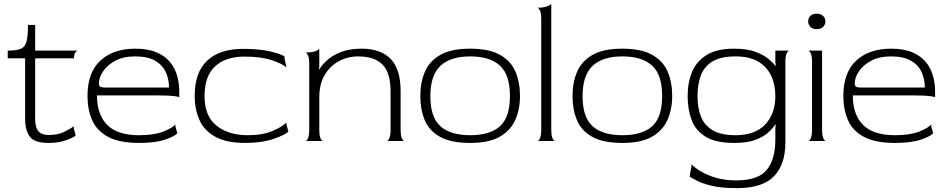

<svg xmlns="http://www.w3.org/2000/svg" viewBox="-20 -730 4901 994"><path d="M231 10Q158 10 134 -23Q110 -56 110 -116V-428H20V-468Q66 -468 88 -477.5Q110 -487 117.5 -515.5Q125 -544 125 -601H162V-468H383Q376 -467 369.5 -458Q363 -449 363 -428H162V-115Q162 -70 179 -50.5Q196 -31 232 -31Q279 -31 312.5 -47.5Q346 -64 362 -76V-65L372 -28Q369 -25 351.5 -16Q334 -7 303.5 1.5Q273 10 231 10Z M700 10Q598 10 539.5 -21.5Q481 -53 457 -108Q433 -163 433 -233Q433 -355 500 -416.5Q567 -478 680 -478Q746 -478 790.5 -459Q835 -440 860.5 -408.5Q886 -377 897 -338Q908 -299 908 -258V-226Q907 -229 881.5 -232.5Q856 -236 798 -236H482Q482 -138 534.5 -84Q587 -30 700 -30Q778 -30 826 -49Q874 -68 888 -86V-76L898 -40Q884 -24 834 -7Q784 10 700 10ZM520 -277H855Q855 -319 838.5 -356Q822 -393 783.5 -415.5Q745 -438 680 -438Q619 -438 577 -415.5Q535 -393 513.5 -360.5Q492 -328 492 -297Q492 -287 498 -282Q504 -277 520 -277Z M1249 10Q1152 10 1094.5 -22Q1037 -54 1012.5 -109Q988 -164 988 -233Q988 -355 1052.5 -416Q1117 -477 1239 -477Q1322 -477 1377.5 -464Q1433 -451 1453 -438V-428L1463 -381Q1444 -399 1388 -418Q1332 -437 1246 -437Q1149 -437 1094 -387Q1039 -337 1039 -232Q1039 -129 1101 -79.5Q1163 -30 1263 -30Q1340 -30 1392 -52.5Q1444 -75 1463 -96V-86L1473 -48Q1451 -29 1392 -9.5Q1333 10 1249 10Z M1561 0Q1568 0 1574.5 -14Q1581 -28 1581 -60V-398Q1581 -430 1574.5 -443.5Q1568 -457 1561 -458Q1593 -458 1611 -464.5Q1629 -471 1633 -478V-386L1631 -373L1633 -371Q1648 -396 1676 -420.5Q1704 -445 1747.5 -461.5Q1791 -478 1852 -478Q1951 -478 2002.5 -425Q2054 -372 2054 -259V-60Q2054 -28 2060.5 -14Q2067 0 2074 0H1982Q1989 0 1995.5 -14Q2002 -28 2002 -60V-256Q2002 -354 1960 -396Q1918 -438 1834 -438Q1780 -438 1734 -413Q1688 -388 1660.5 -341Q1633 -294 1633 -227V-60Q1633 -28 1639.5 -14Q1646 0 1653 0Z M2414 10Q2314 10 2257.5 -22Q2201 -54 2178.5 -109Q2156 -164 2156 -233Q2156 -303 2179.5 -358Q2203 -413 2259 -445.5Q2315 -478 2414 -478Q2513 -478 2569.5 -445.5Q2626 -413 2649 -358Q2672 -303 2672 -233Q2672 -164 2647.5 -109Q2623 -54 2567 -22Q2511 10 2414 10ZM2414 -30Q2517 -30 2568.5 -76.5Q2620 -123 2620 -233Q2620 -343 2568 -390.5Q2516 -438 2414 -438Q2312 -438 2260 -389Q2208 -340 2208 -232Q2208 -124 2259.5 -77Q2311 -30 2414 -30Z M2762 0Q2769 0 2775.5 -14Q2782 -28 2782 -60V-630Q2782 -662 2775.5 -675.5Q2769 -689 2762 -690Q2792 -690 2810.5 -696.5Q2829 -703 2834 -710V-60Q2834 -28 2840.5 -14Q2847 0 2854 0Z M3202 10Q3102 10 3045.5 -22Q2989 -54 2966.5 -109Q2944 -164 2944 -233Q2944 -303 2967.5 -358Q2991 -413 3047 -445.5Q3103 -478 3202 -478Q3301 -478 3357.5 -445.5Q3414 -413 3437 -358Q3460 -303 3460 -233Q3460 -164 3435.5 -109Q3411 -54 3355 -22Q3299 10 3202 10ZM3202 -30Q3305 -30 3356.5 -76.5Q3408 -123 3408 -233Q3408 -343 3356 -390.5Q3304 -438 3202 -438Q3100 -438 3048 -389Q2996 -340 2996 -232Q2996 -124 3047.5 -77Q3099 -30 3202 -30Z M3795 244Q3718 244 3668 232.5Q3618 221 3590 206.5Q3562 192 3550 184L3560 129V120Q3576 138 3608.5 157.5Q3641 177 3687.5 190.5Q3734 204 3791 204Q3905 204 3949.5 149.5Q3994 95 3994 -8V-66L3996 -84L3994 -86Q3983 -68 3959 -45.5Q3935 -23 3892.5 -6.5Q3850 10 3781 10Q3686 10 3633.5 -22Q3581 -54 3560.5 -109Q3540 -164 3540 -233Q3540 -303 3563 -358Q3586 -413 3638.5 -445.5Q3691 -478 3781 -478Q3849 -478 3893 -461Q3937 -444 3961 -423Q3985 -402 3994 -389L3996 -390L3994 -409V-468H4066Q4059 -467 4052.5 -453Q4046 -439 4046 -406V7Q4046 122 3986.5 183Q3927 244 3795 244ZM3788 -30Q3889 -30 3941.5 -85.5Q3994 -141 3994 -233Q3994 -292 3972 -338.5Q3950 -385 3904.5 -411.5Q3859 -438 3788 -438Q3712 -438 3669 -412Q3626 -386 3608.5 -340Q3591 -294 3591 -232Q3591 -173 3608.5 -127.5Q3626 -82 3669 -56Q3712 -30 3788 -30Z M4208 -579Q4187 -579 4175.5 -591Q4164 -603 4164 -619Q4164 -636 4175 -647.5Q4186 -659 4208 -659Q4230 -659 4241.5 -647.5Q4253 -636 4253 -619Q4253 -603 4241.5 -591Q4230 -579 4208 -579ZM4164 0Q4171 0 4177.5 -14Q4184 -28 4184 -60V-408Q4184 -440 4177.5 -453.5Q4171 -467 4164 -468H4236V-60Q4236 -28 4242.5 -14Q4249 0 4256 0Z M4613 10Q4511 10 4452.5 -21.5Q4394 -53 4370 -108Q4346 -163 4346 -233Q4346 -355 4413 -416.5Q4480 -478 4593 -478Q4659 -478 4703.5 -459Q4748 -440 4773.5 -408.5Q4799 -377 4810 -338Q4821 -299 4821 -258V-226Q4820 -229 4794.5 -232.5Q4769 -236 4711 -236H4395Q4395 -138 4447.5 -84Q4500 -30 4613 -30Q4691 -30 4739 -49Q4787 -68 4801 -86V-76L4811 -40Q4797 -24 4747 -7Q4697 10 4613 10ZM4433 -277H4768Q4768 -319 4751.5 -356Q4735 -393 4696.5 -415.5Q4658 -438 4593 -438Q4532 -438 4490 -415.5Q4448 -393 4426.5 -360.5Q4405 -328 4405 -297Q4405 -287 4411 -282Q4417 -277 4433 -277Z"/></svg>

Font: Red Rose Light
Style: Regular
Weight: 300
Designer: Jaikishan Patel
Version: Version 1.001; ttfautohint (v1.8.3)